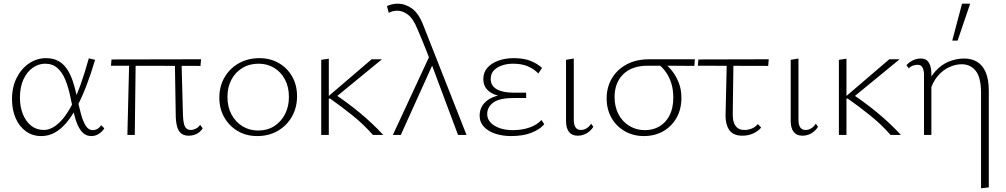

<svg xmlns="http://www.w3.org/2000/svg" viewBox="-20 -731 5451 1040"><path d="M204 6Q156 6 120 -20Q84 -46 64.5 -91.5Q45 -137 45 -194Q45 -260 70.5 -310Q96 -360 138 -388Q180 -416 229 -416Q269 -416 296.5 -400.5Q324 -385 342.5 -357.5Q361 -330 373.5 -293.5Q386 -257 395 -215Q407 -156 418.5 -114Q430 -72 445 -49Q460 -26 483 -26Q495 -26 507 -32.5Q519 -39 528 -53L545 -36Q534 -18 515.5 -6Q497 6 475 6Q449 6 431 -10Q413 -26 400.5 -54.5Q388 -83 379.5 -120.5Q371 -158 362 -202Q351 -257 334 -298.5Q317 -340 290.5 -363Q264 -386 224 -386Q189 -386 157.5 -364Q126 -342 107 -301Q88 -260 88 -202Q88 -152 104 -112.5Q120 -73 149 -50Q178 -27 217 -27Q244 -27 270.5 -43Q297 -59 322.5 -90Q348 -121 372 -168Q396 -215 418 -277Q440 -339 461 -415L495 -407Q473 -332 448.5 -268Q424 -204 397 -153Q370 -102 340 -66.5Q310 -31 276.5 -12.5Q243 6 204 6Z M670 0 680 -407H715L710 0ZM581 -375 584 -409 1069 -410 1066 -374ZM932 -102 927 -407H963L971 -108Q972 -78 976.5 -60Q981 -42 990.5 -34.5Q1000 -27 1014 -27Q1026 -27 1040.5 -34Q1055 -41 1064 -55L1078 -36Q1071 -24 1059.5 -15Q1048 -6 1034 -1Q1020 4 1002 4Q978 4 962.5 -7.5Q947 -19 940 -43Q933 -67 932 -102Z M1373 6Q1314 6 1268 -21Q1222 -48 1195 -95Q1168 -142 1168 -202Q1168 -264 1196.5 -312.5Q1225 -361 1274 -388.5Q1323 -416 1385 -416Q1444 -416 1490 -389.5Q1536 -363 1562.5 -316.5Q1589 -270 1589 -210Q1589 -148 1561 -99Q1533 -50 1484.5 -22Q1436 6 1373 6ZM1378 -24Q1429 -24 1466.5 -48.5Q1504 -73 1524.5 -114Q1545 -155 1545 -206Q1545 -260 1523.5 -300.5Q1502 -341 1465 -363.5Q1428 -386 1380 -386Q1331 -386 1292.5 -362.5Q1254 -339 1233 -298.5Q1212 -258 1212 -206Q1212 -152 1234 -111Q1256 -70 1293.5 -47Q1331 -24 1378 -24Z M2000 0Q1951 -56 1891 -104.5Q1831 -153 1768 -197H1756V-207L1993 -410H2049L1787 -195V-225Q1860 -177 1929 -120Q1998 -63 2056 0ZM1720 0V-407L1761 -413V0Z M2461 0 2311 -401Q2299 -432 2287.5 -461.5Q2276 -491 2264 -519.5Q2252 -548 2241 -574Q2218 -630 2190 -651.5Q2162 -673 2131 -673Q2118 -673 2106.5 -670Q2095 -667 2086 -661L2076 -698Q2088 -704 2103 -707.5Q2118 -711 2134 -711Q2175 -711 2211.5 -685Q2248 -659 2273 -594L2507 0ZM2108 0 2310 -435 2329 -394 2151 0Z M2748 6Q2703 6 2664 -6.5Q2625 -19 2601.5 -44Q2578 -69 2578 -105Q2578 -157 2622 -189Q2666 -221 2756 -221V-204Q2708 -204 2672.5 -214.5Q2637 -225 2617.5 -247Q2598 -269 2598 -302Q2598 -339 2620 -364Q2642 -389 2679.5 -402.5Q2717 -416 2762 -416Q2817 -416 2853.5 -401.5Q2890 -387 2916 -363L2896 -333Q2873 -357 2840 -371.5Q2807 -386 2758 -386Q2728 -386 2700.5 -377Q2673 -368 2655.5 -350Q2638 -332 2638 -303Q2638 -267 2670 -248Q2702 -229 2763 -229H2830V-200H2763Q2685 -200 2652 -175.5Q2619 -151 2619 -113Q2619 -87 2637 -67.5Q2655 -48 2686.5 -37Q2718 -26 2757 -26Q2807 -26 2847.5 -40Q2888 -54 2913 -81L2928 -58Q2906 -31 2860 -12.5Q2814 6 2748 6Z M3109 4Q3078 4 3062 -16.5Q3046 -37 3046 -76V-407L3088 -414V-82Q3088 -55 3097.5 -41Q3107 -27 3127 -27Q3142 -27 3156.5 -35.5Q3171 -44 3182 -61L3194 -44Q3180 -22 3158 -9Q3136 4 3109 4Z M3468 6Q3410 6 3364 -20.5Q3318 -47 3292 -93Q3266 -139 3266 -198Q3266 -258 3294 -306Q3322 -354 3374 -382Q3426 -410 3497 -410H3744L3741 -374Q3676 -375 3609.5 -375Q3543 -375 3488 -375Q3403 -375 3356 -329Q3309 -283 3309 -205Q3309 -153 3330 -112.5Q3351 -72 3389 -49Q3427 -26 3473 -26Q3517 -26 3551.5 -46Q3586 -66 3606.5 -105.5Q3627 -145 3627 -202Q3627 -245 3616.5 -279Q3606 -313 3587.5 -339.5Q3569 -366 3545 -384L3576 -391Q3600 -373 3621.5 -345.5Q3643 -318 3657 -282Q3671 -246 3671 -201Q3671 -138 3643.5 -91Q3616 -44 3570.5 -19Q3525 6 3468 6Z M3760 -375 3763 -409 4144 -410 4141 -374ZM3910 -102 3917 -407H3953L3949 -108Q3949 -86 3955 -67.5Q3961 -49 3975 -38Q3989 -27 4013 -27Q4032 -27 4051.5 -34.5Q4071 -42 4085 -59L4103 -40Q4086 -20 4059.5 -8Q4033 4 4001 4Q3975 4 3957 -4.5Q3939 -13 3929 -28.5Q3919 -44 3914.5 -63Q3910 -82 3910 -102Z M4326 4Q4295 4 4279 -16.5Q4263 -37 4263 -76V-407L4305 -414V-82Q4305 -55 4314.5 -41Q4324 -27 4344 -27Q4359 -27 4373.5 -35.5Q4388 -44 4399 -61L4411 -44Q4397 -22 4375 -9Q4353 4 4326 4Z M4804 0Q4755 -56 4695 -104.5Q4635 -153 4572 -197H4560V-207L4797 -410H4853L4591 -195V-225Q4664 -177 4733 -120Q4802 -63 4860 0ZM4524 0V-407L4565 -413V0Z M5294 289V-226Q5294 -311 5265.5 -347Q5237 -383 5189 -383Q5157 -383 5123 -368Q5089 -353 5060.5 -320.5Q5032 -288 5017 -236L4994 -251Q5014 -309 5046.5 -345Q5079 -381 5119.5 -397.5Q5160 -414 5203 -414Q5242 -414 5272 -396.5Q5302 -379 5319 -340Q5336 -301 5336 -239V284ZM4985 0V-325Q4985 -335 4983 -348Q4981 -361 4973.5 -370.5Q4966 -380 4950 -380Q4938 -380 4925 -375.5Q4912 -371 4902 -361L4890 -378Q4904 -394 4924.5 -404Q4945 -414 4966 -414Q4992 -414 5004 -401Q5016 -388 5020.5 -369.5Q5025 -351 5025 -334V0ZM5138 -511 5191 -711H5235L5167 -511Z"/></svg>

Font: Ysabeau Office ExtraLight
Style: Regular
Weight: 250
Designer: Christian Thalmann (Catharsis Fonts)
Version: Version 2.001;gftools[0.9.30]; featfreeze: tnum,lnum,ss02